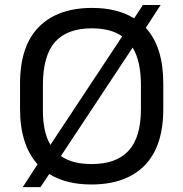

<svg xmlns="http://www.w3.org/2000/svg" viewBox="-20 -732 734 771"><path d="M635.7 -396.5V-294.9Q635.7 -143.6 560.5 -67.4Q485.4 8.8 346.7 8.8Q246.1 8.8 177.7 -33.2L142.6 19.5H71.3L130.9 -72.3Q60.5 -150.4 60.5 -294.9V-396.5Q60.5 -547.9 136.2 -624Q211.9 -700.2 349.6 -700.2Q451.2 -700.2 518.6 -658.2L553.7 -711.9H625L565.4 -620.1Q635.7 -543.9 635.7 -396.5ZM545.9 -390.6Q545.9 -486.3 512.7 -541L224.6 -105.5Q269.5 -73.2 348.6 -73.2Q447.3 -73.2 496.6 -127Q545.9 -180.7 545.9 -293.9ZM182.6 -150.4 470.7 -585.9Q425.8 -618.2 348.6 -618.2Q249 -618.2 200.7 -563Q152.3 -507.8 152.3 -390.6V-293.9Q151.4 -202.1 182.6 -150.4Z"/></svg>

Font: Dinish Expanded
Style: Regular
Weight: 400
Width: 7
Designer: Charles Nix
Foundry: Playbeing
Version: Version 2.005; ttfautohint (v1.8.3)